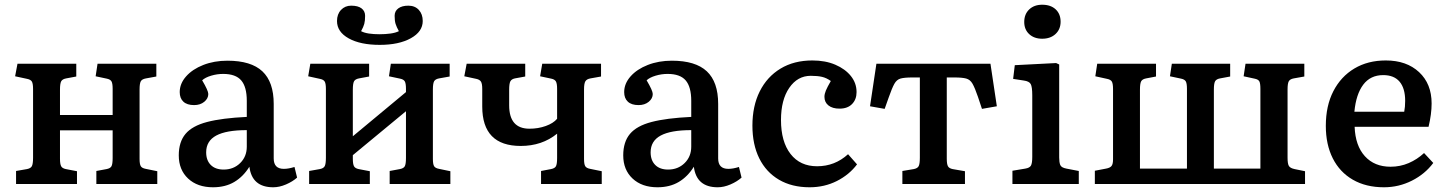

<svg xmlns="http://www.w3.org/2000/svg" viewBox="-20 -779 6125 813"><path d="M48 0V-55L94 -63Q110 -66 115 -75.5Q120 -85 120 -111V-402Q120 -425 115 -433.5Q110 -442 95 -445L44 -456L54 -509H303V-455L260 -447Q244 -444 239 -434.5Q234 -425 234 -399V-292H457V-403Q457 -426 452 -434.5Q447 -443 432 -446L385 -456L393 -509H642V-455L598 -447Q581 -444 576 -434.5Q571 -425 571 -400V-106Q571 -84 576 -75.5Q581 -67 597 -64L646 -54V0H388V-55L431 -63Q447 -66 452 -75Q457 -84 457 -110V-227H234V-107Q234 -84 239 -75Q244 -66 259 -63L306 -54V0Z M882 14Q816 14 776.5 -23Q737 -60 737 -121Q737 -178 765.5 -212Q794 -246 857 -262.5Q920 -279 1025 -284V-352Q1025 -411 1001.5 -438.5Q978 -466 925 -466Q899 -466 874 -458.5Q849 -451 836 -439Q862 -395 862 -381Q862 -362 845 -348Q828 -334 802 -334Q772 -334 756.5 -348.5Q741 -363 741 -389Q741 -425 768 -455.5Q795 -486 841 -504Q887 -522 943 -522Q1043 -522 1091 -477Q1139 -432 1139 -339V-108Q1139 -64 1182 -64Q1202 -64 1227 -72L1238 -27Q1219 -10 1191 2Q1163 14 1137 14Q1047 14 1036 -73Q1010 -31 972 -8.5Q934 14 882 14ZM927 -61Q969 -61 997 -88.5Q1025 -116 1025 -158V-228Q938 -228 895.5 -205Q853 -182 853 -134Q853 -100 872.5 -80.5Q892 -61 927 -61Z M1289 0V-55L1334 -63Q1350 -66 1355 -75.5Q1360 -85 1360 -111V-402Q1360 -425 1355 -433.5Q1350 -442 1335 -445L1285 -456L1294 -509H1543V-455L1500 -447Q1484 -444 1479 -434.5Q1474 -425 1474 -399V-202L1699 -389V-403Q1699 -426 1694 -434.5Q1689 -443 1674 -446L1627 -456L1635 -509H1884V-455L1839 -447Q1823 -444 1818 -434.5Q1813 -425 1813 -400V-106Q1813 -84 1818 -75.5Q1823 -67 1839 -64L1887 -54V0H1630V-55L1673 -63Q1689 -66 1694 -75Q1699 -84 1699 -110V-308L1474 -122V-107Q1474 -84 1479 -75Q1484 -66 1499 -63L1546 -54V0ZM1588 -589Q1506 -589 1456.5 -616.5Q1407 -644 1407 -690Q1407 -719 1424 -737Q1441 -755 1467 -755Q1496 -755 1511 -743.5Q1526 -732 1526 -712Q1526 -691 1522.5 -678Q1519 -665 1509 -647Q1522 -640 1542 -637Q1562 -634 1587 -634Q1612 -634 1633.5 -637Q1655 -640 1669 -647Q1659 -665 1655 -678Q1651 -691 1651 -712Q1651 -732 1666.5 -743.5Q1682 -755 1709 -755Q1737 -755 1753.5 -737Q1770 -719 1770 -690Q1770 -645 1719.5 -617Q1669 -589 1588 -589Z M2271 0V-55L2313 -63Q2329 -66 2334 -75Q2339 -84 2339 -110V-213Q2275 -161 2185 -161Q2022 -161 2022 -328V-402Q2022 -425 2016.5 -433.5Q2011 -442 1997 -445L1946 -456L1956 -509H2204V-455L2160 -447Q2146 -444 2141 -434.5Q2136 -425 2136 -399V-333Q2136 -234 2222 -234Q2259 -234 2291 -245.5Q2323 -257 2339 -276V-403Q2339 -425 2334 -434Q2329 -443 2314 -446L2267 -456L2276 -509H2525V-455L2480 -447Q2464 -444 2458.5 -434.5Q2453 -425 2453 -400V-106Q2453 -84 2458 -75.5Q2463 -67 2479 -64L2528 -54V0Z M2764 14Q2698 14 2658.5 -23Q2619 -60 2619 -121Q2619 -178 2647.5 -212Q2676 -246 2739 -262.5Q2802 -279 2907 -284V-352Q2907 -411 2883.5 -438.5Q2860 -466 2807 -466Q2781 -466 2756 -458.5Q2731 -451 2718 -439Q2744 -395 2744 -381Q2744 -362 2727 -348Q2710 -334 2684 -334Q2654 -334 2638.5 -348.5Q2623 -363 2623 -389Q2623 -425 2650 -455.5Q2677 -486 2723 -504Q2769 -522 2825 -522Q2925 -522 2973 -477Q3021 -432 3021 -339V-108Q3021 -64 3064 -64Q3084 -64 3109 -72L3120 -27Q3101 -10 3073 2Q3045 14 3019 14Q2929 14 2918 -73Q2892 -31 2854 -8.5Q2816 14 2764 14ZM2809 -61Q2851 -61 2879 -88.5Q2907 -116 2907 -158V-228Q2820 -228 2777.5 -205Q2735 -182 2735 -134Q2735 -100 2754.5 -80.5Q2774 -61 2809 -61Z M3408 14Q3333 14 3278.5 -18Q3224 -50 3195 -108.5Q3166 -167 3166 -247Q3166 -330 3197 -392Q3228 -454 3285 -488.5Q3342 -523 3420 -523Q3475 -523 3517 -505Q3559 -487 3583 -457Q3607 -427 3607 -389Q3607 -358 3588 -338.5Q3569 -319 3535 -319Q3505 -319 3488 -332.5Q3471 -346 3471 -369Q3471 -381 3477 -395.5Q3483 -410 3498 -436Q3480 -449 3461 -453.5Q3442 -458 3413 -458Q3357 -458 3322 -407Q3287 -356 3287 -271Q3287 -179 3327.5 -127Q3368 -75 3440 -75Q3515 -75 3571 -126L3609 -83Q3576 -39 3523.5 -12.5Q3471 14 3408 14Z M3801 0V-55L3849 -63Q3865 -66 3870 -75.5Q3875 -85 3875 -111V-451H3843Q3810 -451 3793.5 -446.5Q3777 -442 3767 -424Q3757 -406 3743 -366L3726 -318L3664 -329L3691 -509H4174L4201 -329L4138 -318L4121 -369Q4108 -407 4098 -424.5Q4088 -442 4071 -446.5Q4054 -451 4022 -451H3989V-107Q3989 -84 3994 -75Q3999 -66 4014 -63L4066 -54V0Z M4393 -615Q4359 -615 4338 -634.5Q4317 -654 4317 -686Q4317 -719 4338 -739Q4359 -759 4393 -759Q4429 -759 4450 -739.5Q4471 -720 4471 -687Q4471 -655 4449.5 -635Q4428 -615 4393 -615ZM4267 0V-56L4321 -65Q4340 -68 4345.5 -78Q4351 -88 4351 -115V-375Q4351 -411 4344.5 -423Q4338 -435 4315 -438L4270 -445L4277 -503L4452 -512L4465 -506V-112Q4465 -92 4469.5 -80.5Q4474 -69 4496 -65L4548 -55V0Z M4616 0V-56L4663 -65Q4680 -68 4686.5 -76Q4693 -84 4693 -104V-402Q4693 -425 4688 -433.5Q4683 -442 4668 -445L4618 -456L4626 -509H4875V-455L4833 -447Q4817 -444 4812 -434.5Q4807 -425 4807 -399V-65H5006V-403Q5006 -426 5001 -434.5Q4996 -443 4981 -446L4934 -456L4942 -509H5189V-455L5146 -447Q5130 -444 5125 -434.5Q5120 -425 5120 -400V-65H5317V-403Q5317 -426 5312.5 -434.5Q5308 -443 5292 -446L5246 -456L5254 -509H5503V-455L5458 -447Q5442 -444 5437 -434.5Q5432 -425 5432 -400V-111Q5432 -86 5437.5 -76.5Q5443 -67 5462 -63L5506 -54V0Z M5840 14Q5764 14 5708.5 -18Q5653 -50 5623.5 -108.5Q5594 -167 5594 -246Q5594 -331 5626 -393Q5658 -455 5715 -489Q5772 -523 5848 -523Q5936 -523 5989 -473.5Q6042 -424 6042 -341Q6042 -296 6029 -242H5716Q5719 -162 5759.5 -117.5Q5800 -73 5868 -73Q5909 -73 5945 -88.5Q5981 -104 6010 -131L6049 -89Q6014 -42 5958.5 -14Q5903 14 5840 14ZM5715 -306H5926Q5930 -326 5930 -352Q5930 -405 5906.5 -433Q5883 -461 5837 -461Q5783 -461 5752.5 -420.5Q5722 -380 5715 -306Z"/></svg>

Font: Literata 12pt Medium
Style: Regular
Weight: 500
Designer: Latin by Veronika Burian and Jose Scaglione. Greek by Irene Vlachou. Cyrillic by Vera Evstafieva.
Foundry: TypeTogether
Version: Version 3.002